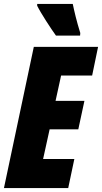

<svg xmlns="http://www.w3.org/2000/svg" viewBox="-25 -951 516 971"><path d="M258 -771H380L381 -784C362 -845 351 -893 343 -931H163V-922C181 -885 234 -804 258 -771ZM-5 0H320L351 -147H193L226 -297H371L402 -441H256L284 -569H441L471 -714H146Z"/></svg>

Font: Noto Sans UI Condensed Black
Style: Italic
Weight: 900
Width: 3
Italic angle: -192°
Designer: Monotype Design Team
Foundry: Monotype Imaging Inc.
Version: Version 1.901